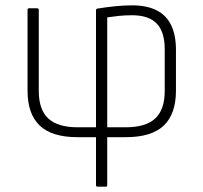

<svg xmlns="http://www.w3.org/2000/svg" viewBox="-20 -513 760 718"><path d="M345 185Q339 185 339 180V0H270Q174 0 128.5 -43.5Q83 -87 83 -174V-476Q83 -482 88 -482H119Q125 -482 125 -476V-173Q125 -103 160.5 -70Q196 -37 270 -37H339V-475Q339 -480 345 -481Q376 -486 409 -489.5Q442 -493 474 -493Q529 -493 565.5 -474.5Q602 -456 620 -419Q638 -382 638 -326V-174Q638 -87 592.5 -43.5Q547 0 450 0H381V180Q381 185 376 185ZM381 -37H450Q525 -37 560.5 -70Q596 -103 596 -173V-329Q596 -394 566 -425Q536 -456 474 -456Q447 -456 424 -453.5Q401 -451 381 -448Z"/></svg>

Font: Sofia Sans Semi Condensed ExtraLight
Style: Regular
Weight: 250
Version: Version 4.100